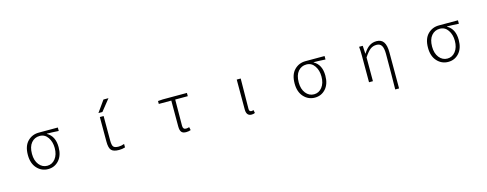

<svg xmlns="http://www.w3.org/2000/svg" viewBox="-29 -1668 7057 2781"><g transform="rotate(-15 3500.0 -277.5)"><path d="M493.2 12.7Q394.5 12.7 327.1 -60.5Q259.8 -133.8 259.8 -260.7Q259.8 -394.5 328.1 -463.9Q396.5 -533.2 496.1 -533.2H782.2V-481.4Q674.8 -488.3 605.5 -488.3V-484.4Q719.7 -420.9 719.7 -255.9Q719.7 -130.9 655.3 -59.1Q590.8 12.7 493.2 12.7ZM493.2 -37.1Q566.4 -37.1 614.3 -98.1Q662.1 -159.2 662.1 -258.8Q662.1 -351.6 617.2 -417.5Q572.3 -483.4 495.1 -483.4Q418.9 -483.4 370.1 -425.8Q321.3 -368.2 321.3 -260.7Q321.3 -160.2 370.1 -98.6Q418.9 -37.1 493.2 -37.1Z M1525.4 -753.9H1600.6L1463.9 -583H1404.3ZM1465.8 -155.3Q1465.8 -83 1485.8 -60.5Q1505.9 -38.1 1562.5 -38.1Q1603.5 -38.1 1647.5 -54.7V-2.9Q1604.5 10.7 1556.6 10.7Q1472.7 10.7 1440.9 -24.4Q1409.2 -59.6 1409.2 -152.3V-522.5H1465.8Z M2561.5 12.7Q2511.7 12.7 2491.2 -13.2Q2470.7 -39.1 2470.7 -97.7V-484.4H2283.2V-528.3L2356.4 -533.2H2717.8V-484.4H2529.3Q2526.4 -350.6 2526.4 -91.8Q2526.4 -37.1 2572.3 -37.1Q2594.7 -37.1 2621.1 -45.9L2630.9 1Q2599.6 12.7 2561.5 12.7Z M3543 12.7Q3464.8 12.7 3464.8 -85V-533.2H3524.4Q3519.5 -147.5 3519.5 -78.1Q3519.5 -37.1 3553.7 -37.1Q3567.4 -37.1 3585 -43.9L3593.8 2Q3572.3 12.7 3543 12.7Z M4493.2 12.7Q4394.5 12.7 4327.1 -60.5Q4259.8 -133.8 4259.8 -260.7Q4259.8 -394.5 4328.1 -463.9Q4396.5 -533.2 4496.1 -533.2H4782.2V-481.4Q4674.8 -488.3 4605.5 -488.3V-484.4Q4719.7 -420.9 4719.7 -255.9Q4719.7 -130.9 4655.3 -59.1Q4590.8 12.7 4493.2 12.7ZM4493.2 -37.1Q4566.4 -37.1 4614.3 -98.1Q4662.1 -159.2 4662.1 -258.8Q4662.1 -351.6 4617.2 -417.5Q4572.3 -483.4 4495.1 -483.4Q4418.9 -483.4 4370.1 -425.8Q4321.3 -368.2 4321.3 -260.7Q4321.3 -160.2 4370.1 -98.6Q4418.9 -37.1 4493.2 -37.1Z M5703.1 199.2H5645.5Q5649.4 -36.1 5649.4 -333Q5649.4 -417 5626 -456.1Q5602.5 -495.1 5549.8 -495.1Q5497.1 -495.1 5457 -465.8Q5417 -436.5 5364.3 -356.4V0H5305.7V-394.5Q5305.7 -479.5 5299.8 -533.2H5354.5L5361.3 -413.1H5363.3Q5407.2 -483.4 5454.6 -515.1Q5502 -546.9 5563.5 -546.9Q5635.7 -546.9 5669.4 -495.6Q5703.1 -444.3 5703.1 -340.8Z M6493.2 12.7Q6394.5 12.7 6327.1 -60.5Q6259.8 -133.8 6259.8 -260.7Q6259.8 -394.5 6328.1 -463.9Q6396.5 -533.2 6496.1 -533.2H6782.2V-481.4Q6674.8 -488.3 6605.5 -488.3V-484.4Q6719.7 -420.9 6719.7 -255.9Q6719.7 -130.9 6655.3 -59.1Q6590.8 12.7 6493.2 12.7ZM6493.2 -37.1Q6566.4 -37.1 6614.3 -98.1Q6662.1 -159.2 6662.1 -258.8Q6662.1 -351.6 6617.2 -417.5Q6572.3 -483.4 6495.1 -483.4Q6418.9 -483.4 6370.1 -425.8Q6321.3 -368.2 6321.3 -260.7Q6321.3 -160.2 6370.1 -98.6Q6418.9 -37.1 6493.2 -37.1Z"/></g></svg>

Font: GenEi Gothic M Light
Style: Regular
Weight: 300
Designer: o_tamon (Modified); [Source Han Sans]
Ryoko NISHIZUKA  (kana & ideographs); Paul D. Hunt (Latin, Greek & Cyrillic); Wenl
Version: Version 1.1a;Original Version 1.004